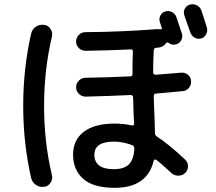

<svg xmlns="http://www.w3.org/2000/svg" viewBox="-20 -860 1040 925"><path d="M950.2 -809.6Q955.1 -796.9 976.6 -727.5Q981.4 -710.9 973.1 -694.8Q964.8 -678.7 949.2 -674.8Q932.6 -669.9 917 -679.2Q901.4 -688.5 896.5 -705.1Q892.6 -717.8 882.3 -745.1Q872.1 -772.5 868.2 -786.1Q862.3 -801.8 870.1 -817.4Q877.9 -833 895 -837.9Q912.1 -842.8 928.2 -834.5Q944.3 -826.2 950.2 -809.6ZM528.3 -177.7Q435.5 -177.7 434.6 -115.2Q434.6 -44.9 528.3 -44.9Q578.1 -44.9 601.6 -68.8Q625 -92.8 627 -144.5Q627 -156.2 618.2 -160.2Q572.3 -177.7 528.3 -177.7ZM532.2 44.9Q429.7 44.9 380.9 1.5Q332 -42 332 -115.2Q332 -185.5 383.8 -225.1Q435.5 -264.6 532.2 -264.6Q574.2 -264.6 615.2 -255.9Q626 -253.9 626 -263.7Q625 -282.2 623.5 -317.4Q622.1 -352.5 622.1 -367.2Q622.1 -371.1 621.6 -378.9Q621.1 -386.7 621.1 -390.6Q621.1 -401.4 610.4 -402.3Q514.6 -397.5 392.6 -394.5Q374 -394.5 360.4 -407.7Q346.7 -420.9 346.7 -439.9Q346.7 -459 360.4 -472.2Q374 -485.4 392.6 -485.4Q511.7 -487.3 608.4 -492.2Q618.2 -492.2 618.2 -502.9Q618.2 -574.2 620.1 -612.3Q620.1 -622.1 610.4 -622.1Q514.6 -617.2 392.6 -615.2Q374 -615.2 360.4 -627.9Q346.7 -640.6 346.7 -659.7Q346.7 -678.7 359.9 -691.9Q373 -705.1 391.6 -705.1Q559.6 -706.1 738.3 -719.7Q748 -719.7 752.9 -718.8Q755.9 -717.8 758.3 -719.7Q760.7 -721.7 759.8 -724.6Q757.8 -729.5 754.9 -739.3Q752 -749 750 -753.9Q745.1 -769.5 752.4 -784.7Q759.8 -799.8 776.4 -804.7Q793 -809.6 808.1 -802.2Q823.2 -794.9 829.1 -779.3L856.4 -698.2Q861.3 -682.6 853.5 -667Q845.7 -651.4 829.1 -646.5Q809.6 -640.6 792 -653.3Q785.2 -659.2 779.3 -651.4Q767.6 -633.8 745.1 -630.9Q743.2 -630.9 739.3 -630.4Q735.4 -629.9 733.4 -629.9Q721.7 -629.9 720.7 -617.2Q717.8 -562.5 717.8 -510.7Q717.8 -500 731.4 -500Q811.5 -505.9 851.6 -509.8Q870.1 -511.7 884.8 -500.5Q899.4 -489.3 900.4 -469.7Q902.3 -451.2 890.1 -436.5Q877.9 -421.9 859.4 -420.9Q848.6 -419.9 802.2 -415.5Q755.9 -411.1 731.4 -409.2Q721.7 -409.2 720.7 -397.5Q720.7 -392.6 721.2 -380.9Q721.7 -369.1 721.7 -363.3Q725.6 -274.4 726.6 -217.8Q726.6 -208 737.3 -201.2Q795.9 -163.1 872.1 -90.8Q885.7 -78.1 885.7 -59.1Q885.7 -40 872.1 -26.9Q858.4 -13.7 838.4 -13.7Q818.4 -13.7 803.7 -28.3Q756.8 -72.3 733.4 -89.8Q730.5 -91.8 726.1 -91.3Q721.7 -90.8 720.7 -86.9Q690.4 44.9 532.2 44.9ZM192.4 40Q169.9 43 152.3 30.3Q134.8 17.6 129.9 -2.9Q91.8 -169.9 91.8 -350.1Q91.8 -530.3 129.9 -697.3Q134.8 -718.8 152.3 -731Q169.9 -743.2 192.4 -740.2Q211.9 -738.3 223.1 -721.2Q234.4 -704.1 230.5 -684.6Q192.4 -525.4 192.4 -349.6Q192.4 -173.8 230.5 -14.6Q234.4 3.9 223.1 21Q211.9 38.1 192.4 40Z"/></svg>

Font: Rounded-X Mgen+ 2m medium
Style: Regular
Weight: 500
Designer: [Source Han Sans]
Ryoko NISHIZUKA  (kana & ideographs); Paul D. Hunt (Latin, Greek & Cyrillic); Wenlong ZHANG  (bopomofo
Version: Version 1.059.20150602